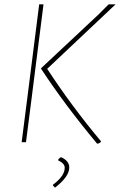

<svg xmlns="http://www.w3.org/2000/svg" viewBox="-20 -657 554 887"><path d="M514 -637 198 -339Q314 -162 446 -5V-1Q442 3 432 7L428 6Q279 -173 170 -339V-342L435 -590L482 -637ZM181 -637 125 -195 100 0H80L105 -195L161 -637ZM262 69Q300 86 300 117Q300 159 234 210L224 199L225 196Q279 156 279 118Q279 98 249 84V80Q254 73 262 69Z"/></svg>

Font: Alegreya Sans SC Thin
Style: Italic
Weight: 100
Italic angle: -7°
Designer: Juan Pablo del Peral
Foundry: Huerta Tipografica
Version: Version 2.007